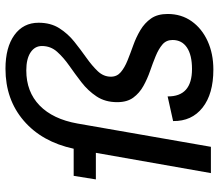

<svg xmlns="http://www.w3.org/2000/svg" viewBox="-69 -721 799 701"><g transform="rotate(-90 330.5 -370.5)"><path d="M26 -420 39 -501H138Q163 -617 240.5 -683.5Q318 -750 430 -750Q508 -750 553 -717.5Q598 -685 598 -629Q598 -585 578 -553.5Q558 -522 528.5 -498.5Q499 -475 470 -454.5Q441 -434 421 -413Q401 -392 401 -365Q401 -343 417.5 -329Q434 -315 460 -304.5Q486 -294 515.5 -283.5Q545 -273 571 -257.5Q597 -242 613.5 -218.5Q630 -195 630 -158Q630 -108 603.5 -70.5Q577 -33 531 -12Q485 9 427 9Q338 9 288 -30.5Q238 -70 239 -138L329 -158Q328 -69 429 -69Q480 -69 507.5 -87.5Q535 -106 535 -140Q535 -163 518.5 -177Q502 -191 476.5 -201.5Q451 -212 422 -222Q393 -232 367 -246.5Q341 -261 324.5 -283.5Q308 -306 308 -342Q308 -386 329 -417.5Q350 -449 380.5 -472.5Q411 -496 441 -517Q471 -538 492 -561.5Q513 -585 513 -617Q513 -643 489.5 -658.5Q466 -674 424 -674Q346 -674 296 -625.5Q246 -577 230 -487L145 0H49L123 -420Z"/></g></svg>

Font: Livvic Medium
Style: Italic
Weight: 500
Italic angle: -10°
Designer: Jacques Le Bailly, Baron von Fonthausen
Version: Version 1.001; ttfautohint (v1.8.2)